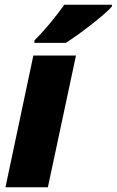

<svg xmlns="http://www.w3.org/2000/svg" viewBox="-20 -786 490 806"><path d="M125 -617 124 -606H256C305 -636 421 -724 450 -759V-766H250C215 -717 168 -659 125 -617ZM3 0H181L299 -553H120Z"/></svg>

Font: Noto Sans SemiCondensed Black
Style: Italic
Weight: 900
Width: 4
Italic angle: -12°
Designer: Monotype Design Team
Foundry: Monotype Imaging Inc.
Version: Version 2.013